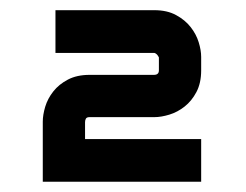

<svg xmlns="http://www.w3.org/2000/svg" viewBox="-20 -688 483 377"><path d="M375 -331.1H64V-449.2Q64 -462.4 68.8 -478.5Q73.7 -494.6 84.7 -508.5Q95.7 -522.5 113.3 -531.7Q130.9 -541 155.8 -541H282.2Q292 -541 292 -549.8V-575.2Q289.1 -581.1 285.6 -583Q284.2 -584 283.2 -584H88.9V-668H283.2Q308.1 -668 325.7 -658.4Q343.3 -648.9 354.2 -635Q365.2 -621.1 370.1 -605.2Q375 -589.4 375 -576.2V-549.8Q375 -524.9 365.7 -507.3Q356.4 -489.7 342.5 -478.8Q328.6 -467.8 312.5 -462.9Q296.4 -458 283.2 -458H155.8Q150.4 -458 148.7 -455.1Q147 -452.1 147 -448.2V-415H375Z"/></svg>

Font: Bruno Ace
Style: Regular
Weight: 400
Designer: Astigmatic (AOETI)
Foundry: Astigmatic (AOETI)
Version: Version 1.000